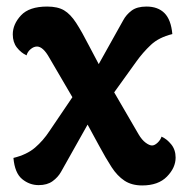

<svg xmlns="http://www.w3.org/2000/svg" viewBox="-20 -551 562 586"><path d="M414 15Q382 15 360 0.5Q338 -14 320.5 -41Q303 -68 282 -107L214 -232L131 -374Q121 -392 111.5 -400.5Q102 -409 93 -409Q83 -409 73.5 -401Q64 -393 61 -382Q44 -390 31.5 -406Q19 -422 19 -446Q19 -477 44 -504Q69 -531 124 -531Q156 -531 175.5 -519.5Q195 -508 212.5 -481Q230 -454 253 -409L310 -301L403 -141Q413 -124 424.5 -115.5Q436 -107 444 -107Q452 -107 461 -115.5Q470 -124 473 -134Q489 -127 502.5 -110.5Q516 -94 516 -70Q516 -39 489.5 -12Q463 15 414 15ZM98 14Q70 14 47.5 -4.5Q25 -23 21 -69Q62 -79 87 -100.5Q112 -122 131 -151L219 -281L270 -211L166 -26Q157 -10 140.5 2Q124 14 98 14ZM309 -242 256 -310 356 -489Q365 -506 381.5 -518.5Q398 -531 427 -531Q462 -531 482 -511Q502 -491 506 -447Q465 -437 440.5 -414Q416 -391 396 -363Z"/></svg>

Font: Arima Thin
Style: Bold
Weight: 700
Version: Version 1.100